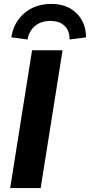

<svg xmlns="http://www.w3.org/2000/svg" viewBox="-20 -962 460 982"><path d="M32 0 144 -705H300L188 0ZM121 -760 38 -771Q50 -849 105.5 -895.5Q161 -942 243 -942Q323 -942 371.5 -894Q420 -846 420 -771L336 -760Q336 -805 310 -830Q284 -855 237 -855Q191 -855 160 -830Q129 -805 121 -760Z"/></svg>

Font: Mulish ExtraBold
Style: Italic
Weight: 800
Italic angle: -9°
Designer: Vernon Adams
Foundry: Vernon Adams
Version: Version 3.603; ttfautohint (v1.8.3)